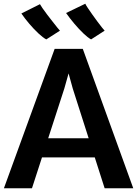

<svg xmlns="http://www.w3.org/2000/svg" viewBox="-20 -1013 738 1033"><path d="M152 0H1L274 -750H425.5L697 0H543L371.5 -536.5L349 -618L326 -536.5ZM149.5 -166 169.5 -269H510.5L531.5 -166ZM470 -801Q452.5 -810.5 428.8 -833.2Q405 -856 380.2 -885.2Q355.5 -914.5 335.5 -943L439 -993Q441.5 -986.5 451.8 -971Q462 -955.5 476 -935.8Q490 -916 504 -897.2Q518 -878.5 528.8 -864.8Q539.5 -851 543 -848ZM229 -801Q211 -810.5 186.5 -833.5Q162 -856.5 137.5 -885.2Q113 -914 95 -940.5L195 -990.5Q198 -984.5 208.5 -969.2Q219 -954 233.5 -934.8Q248 -915.5 262.8 -897Q277.5 -878.5 288.2 -864.8Q299 -851 302.5 -848Z"/></svg>

Font: Merriweather Sans SemiBold
Style: Regular
Weight: 600
Designer: Eben Sorkin
Foundry: Eben Sorkin
Version: Version 2.001